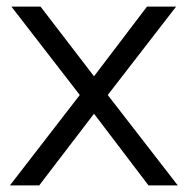

<svg xmlns="http://www.w3.org/2000/svg" viewBox="-20 -560 567 580"><path d="M10 0H98.5L264 -216.5L428.5 0H517L305.5 -273L512 -540H424L264 -329.5L102.5 -540H14.5L221 -273Z"/></svg>

Font: Eudonet
Style: Regular
Weight: 400
Designer: Mikhail Sharanda
Foundry: Mikhail Sharanda
Version: Version 4.503;Glyphs 3.1.2 (3151)